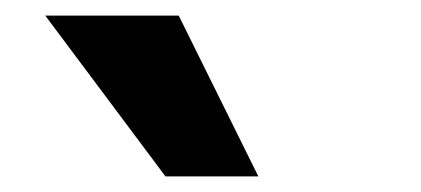

<svg xmlns="http://www.w3.org/2000/svg" viewBox="-20 -785 540 246"><path d="M192 -559 38 -765H209L311 -559Z"/></svg>

Font: Nunito Sans 11pt Black
Style: Regular
Weight: 900
Version: Version 3.101;gftools[0.9.27]